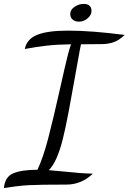

<svg xmlns="http://www.w3.org/2000/svg" viewBox="-38 -876 659 984"><path d="M154 -6Q183 -68 208 -163Q233 -258 270 -423Q274 -440 292.5 -523Q311 -606 326 -649Q254 -648 201.5 -642Q149 -636 89 -625Q99 -675 151.5 -697Q204 -719 311 -719Q431 -719 601 -697Q571 -668 542.5 -659Q514 -650 485 -650Q409 -650 377 -649L371 -619L346 -480Q331 -394 313.5 -302Q296 -210 284 -164Q254 -44 212 -4Q262 0 288 3Q380 13 438 14Q379 70 303 70Q164 70 109.5 73Q55 76 -18 88Q-13 30 30.5 12Q74 -6 154 -6ZM322 -805Q322 -826 344 -841Q366 -856 391 -856Q411 -856 421 -846.5Q431 -837 431 -820Q431 -799 411 -782Q391 -765 367 -765Q347 -765 334.5 -775.5Q322 -786 322 -805Z"/></svg>

Font: Dancing Script
Style: Bold
Weight: 700
Designer: Pablo Impallari
Foundry: Pablo Impallari
Version: Version 2.000